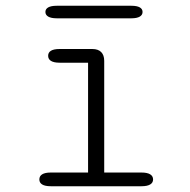

<svg xmlns="http://www.w3.org/2000/svg" viewBox="-20 -646 659 666"><path d="M137.5 -604.5C137.5 -591 150.5 -582.5 176.5 -582.5H436C462 -582.5 474.5 -591 474.5 -604.5C474.5 -618 462 -626 436 -626H176.5C150.5 -626 137.5 -618 137.5 -604.5ZM156 0H471C497.5 0 511 -8.5 511 -23.5C511 -39 497.5 -47.5 471 -47.5H341.5V-435C341.5 -461.5 327 -476 300.5 -476H186.5C159.5 -476 147 -467.5 147 -452.5C147 -437.5 159.5 -428.5 186.5 -428.5H285.5V-47.5H156C129.5 -47.5 116.5 -39 116.5 -23.5C116.5 -8.5 129.5 0 156 0Z"/></svg>

Font: RTM Light Light
Style: Regular
Weight: 300
Designer: after Tyler Finck
Foundry: An Endless Supply
Version: Version 1.000;Glyphs 3.2.1 (3258)